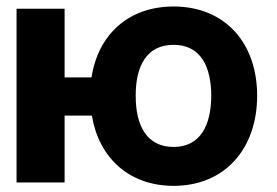

<svg xmlns="http://www.w3.org/2000/svg" viewBox="-20 -573 870 603"><path d="M182.9 -545.5H32V0H182.9V-209.9H268.5C290.5 -77.8 384.9 10.7 525.2 10.7C687.1 10.7 787.6 -106.9 787.6 -272.4C787.6 -437.9 687.1 -552.6 525.2 -552.6C383.2 -552.6 288 -464.1 267.4 -329.9H182.9ZM406.2 -272.4C405.9 -366.5 441.1 -432.2 525.2 -432.2C609 -432.2 643.1 -365.8 643.5 -272.4C643.1 -179.3 609 -111.5 525.2 -111.5C441.1 -111.5 405.9 -178.3 406.2 -272.4Z"/></svg>

Font: Margiela Sans
Style: Bold
Weight: 700
Designer: Stefan Endress, Andreas Faust
Version: Version 1.100;FEAKit 1.0